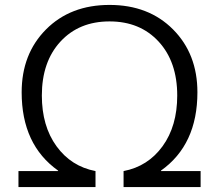

<svg xmlns="http://www.w3.org/2000/svg" viewBox="-20 -760 890 780"><path d="M782 -385Q782 -172 634 -67V-65H795V0H482V-65Q581 -84 640.5 -166Q700 -248 700 -372Q700 -509 624.5 -591Q549 -673 425 -673Q301 -673 225.5 -591Q150 -509 150 -372Q150 -248 209.5 -166Q269 -84 368 -65V0H55V-65H216V-67Q68 -172 68 -385Q68 -541 167 -640.5Q266 -740 425 -740Q584 -740 683 -640.5Q782 -541 782 -385Z"/></svg>

Font: M PLUS 1p
Style: Regular
Weight: 400
Version: Version 1.062